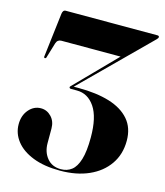

<svg xmlns="http://www.w3.org/2000/svg" viewBox="-107 -782 752 874"><g transform="rotate(15 269.0 -345.0)"><path d="M213 -369.5 210 -375.5Q213 -375.5 220 -375.5Q227 -375.5 233.5 -375.5Q240 -375.5 242 -375.5Q326.5 -375.5 387.8 -356.8Q449 -338 482.5 -299.2Q516 -260.5 516 -200Q516 -136 483.2 -88.8Q450.5 -41.5 392.5 -15.8Q334.5 10 257 10Q182 10 129.2 -10.8Q76.5 -31.5 48.8 -67Q21 -102.5 21 -146Q21 -187.5 44.5 -214.8Q68 -242 101 -242Q129.5 -242 150 -220.5Q170.5 -199 170.5 -165V-96.5Q170.5 -54.5 194 -26Q217.5 2.5 259 2.5Q288.5 2.5 309.5 -13.8Q330.5 -30 342.2 -68.2Q354 -106.5 354 -172.5Q354 -267.5 321.8 -315Q289.5 -362.5 237.5 -362.5H209.5Q206 -362.5 203.8 -364.2Q201.5 -366 201.5 -368.5Q201.5 -371 203.8 -373.2Q206 -375.5 209.5 -379L395.5 -569L396 -563H110.5Q102 -563 95.8 -558.5Q89.5 -554 86.5 -544.5L64.5 -471.5Q64 -469.5 62.2 -468.2Q60.5 -467 58.5 -467Q56 -467 54.8 -469.2Q53.5 -471.5 54 -473.5L79 -682Q80 -690 83.8 -695Q87.5 -700 94.5 -700H527.5Q530.5 -700 532.8 -698.2Q535 -696.5 535 -693.5Q535 -691.5 533.5 -688.8Q532 -686 528.5 -682.5Z"/></g></svg>

Font: Fraunces 120pt
Style: Bold
Weight: 700
Version: Version 1.000;[b76b70a41]